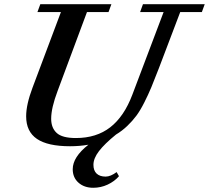

<svg xmlns="http://www.w3.org/2000/svg" viewBox="-20 -683 995 914"><path d="M313.5 13.2Q207.5 13.2 156 -21.7Q104.5 -56.6 104.5 -129.4Q104.5 -185.1 134.8 -265.6L270 -625.5H158.2L171.9 -663.1H510.3L496.6 -625.5H394L254.4 -250.5Q223.6 -169.4 223.6 -117.7Q223.6 -74.2 250 -50Q276.4 -25.9 341.3 -25.9Q439 -25.9 504.9 -77.1Q570.8 -128.4 609.9 -231.9L758.8 -625.5H647L660.6 -663.1H954.6L940.9 -625.5H837.9L736.8 -359.4Q715.3 -303.7 700.7 -268.3Q686 -232.9 666.7 -194.8Q647.5 -156.7 628.9 -131.8Q610.4 -106.9 585.9 -83.5Q561.5 -60.1 532.2 -42.5Q477.5 2 451.2 36.4Q424.8 70.8 424.8 101.6Q424.8 128.9 439.9 143.3Q455.1 157.7 482.9 157.7Q506.3 157.7 535.2 136.2L546.4 155.8Q524.9 180.7 492.4 195.8Q460 210.9 423.8 210.9Q380.9 210.9 353.5 186.5Q326.2 162.1 326.2 122.6Q326.2 64.5 400.9 5.9Q358.4 13.2 313.5 13.2Z"/></svg>

Font: Elstob 8pt SemiBold
Style: Italic
Weight: 600
Italic angle: -20°
Designer: Peter S. Baker
Version: Version 1.015